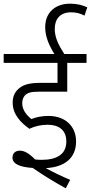

<svg xmlns="http://www.w3.org/2000/svg" viewBox="-20 -916 495 1045"><path d="M240 -237C300 -237 341 -208 341 -146C341 -78 292 -46 206 -46C195 -46 183 -47 171 -48C139 -81 113 -96 88 -96C62 -96 48 -80 48 -58C48 -20 97 -6 158 -2C211 35 273 73 338 109L362 63C315 43 269 21 229 -1C331 -6 394 -55 394 -146C394 -231 333 -285 244 -285C209 -285 178 -279 151 -268C127 -287 101 -316 101 -354C101 -371 106 -386 115 -396C129 -411 148 -417 191 -417H346V-574H451V-622H330C296 -675 278 -714 278 -759C278 -811 306 -849 367 -849C395 -849 417 -843 440 -831L455 -876C429 -888 400 -896 361 -896C284 -896 226 -851 226 -768C226 -719 245 -672 276 -622H0V-574H293V-465H200C131 -465 100 -452 76 -428C59 -411 49 -388 49 -357C49 -294 93 -248 140 -215C171 -230 205 -237 240 -237Z"/></svg>

Font: Noto Sans SemiCondensed Light
Style: Regular
Weight: 300
Width: 4
Designer: Monotype Design Team
Foundry: Monotype Imaging Inc.
Version: Version 2.013